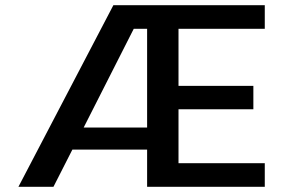

<svg xmlns="http://www.w3.org/2000/svg" viewBox="-20 -720 1115 740"><path d="M51 0 417 -700H1000.5V-609H668V-389H956.5V-299H668V-91H1000.5V0H547V-143.5H259L186 0ZM547 -609H495.5L302.5 -228.5H547Z"/></svg>

Font: Trispace SemiExpanded Medium
Style: Regular
Weight: 500
Width: 6
Designer: Tyler Finck
Foundry: Etcetera Type Company
Version: Version 1.210; ttfautohint (v1.8.3)